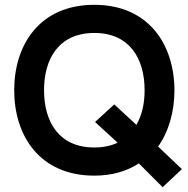

<svg xmlns="http://www.w3.org/2000/svg" viewBox="-20 -720 783 798"><path d="M656 58 736 -17 637 -111C681 -172 705 -256 705 -344C705 -532 600 -700 372 -700C144 -700 39 -533 39 -345C39 -157 144 10 372 10C445 10 507 -8 557 -41ZM372 -107C224 -107 163 -215 163 -345C163 -475 224 -583 372 -583C520 -583 581 -475 581 -345C581 -291 571 -244 547 -201L455 -286L375 -213L469 -127C444 -115 411 -107 372 -107Z"/></svg>

Font: FREAK Grotesk Next
Style: Bold
Weight: 700
Width: 3
Designer: La Scuola Open Source
Foundry: La Scuola Open Source
Version: Version 1.000;PS 1.0;hotconv 1.0.72;makeotf.lib2.5.5900